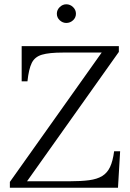

<svg xmlns="http://www.w3.org/2000/svg" viewBox="-20 -875 606 895"><path d="M26 0V-27L454 -630H274Q209 -630 175.5 -620Q142 -610 128 -581.5Q114 -553 108 -496H81V-660H534V-633L106 -30H303Q358 -30 395.5 -35Q433 -40 456.5 -54.5Q480 -69 493 -96.5Q506 -124 512 -170H540L530 0ZM289 -768Q272 -768 258.5 -780.5Q245 -793 245 -811Q245 -829 258.5 -842Q272 -855 289 -855Q307 -855 320.5 -842Q334 -829 334 -811Q334 -793 320.5 -780.5Q307 -768 289 -768Z"/></svg>

Font: Frank Ruhl Libre Light
Style: Regular
Weight: 300
Designer: Yanek Iontef
Foundry: Fontef
Version: Version 6.003;gftools[0.9.30]